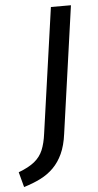

<svg xmlns="http://www.w3.org/2000/svg" viewBox="-102 -724 459 897"><g transform="rotate(-5 127.5 -275.5)"><path d="M172 -689H266L182 -93Q175 -39 157.5 -1Q140 37 113.5 63.5Q87 90 52 107.5Q17 125 -26 138L-45 67Q3 49 30 27Q57 5 70 -26Q83 -57 89 -103Z"/></g></svg>

Font: Fira Sans Variable
Style: Italic
Weight: 397
Italic angle: -8°
Designer: Carrois Corporate & Edenspiekermann AG
Foundry: Carrois Corporate GbR & Edenspiekermann AG
Version: Version 4.202